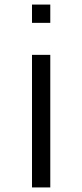

<svg xmlns="http://www.w3.org/2000/svg" viewBox="-20 -700 360 840"><path d="M120 120H200V-460H120ZM120 -600H200V-680H120Z"/></svg>

Font: Gauge
Style: Regular
Weight: 400
Designer: Daniel Pimley
Foundry: Daniel Pimley
Version: Version 1.004;PS 001.001;hotconv 1.0.56